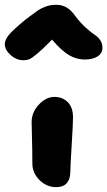

<svg xmlns="http://www.w3.org/2000/svg" viewBox="-63 -770 447 800"><path d="M34.2 -519Q5.4 -519 -18.8 -540.8Q-43 -562.5 -43 -585.9Q-43 -603 -27.3 -623Q-11.7 -643.1 44.9 -689.9Q80.6 -716.8 94.5 -726.3Q108.4 -735.8 127.9 -742.9Q147.5 -750 170.9 -750Q196.3 -750 215.6 -738.3Q234.9 -726.6 252.9 -700.2Q272.5 -674.3 295.2 -654.1Q317.9 -633.8 331.5 -625Q345.2 -616.2 354.5 -602.8Q363.8 -589.4 363.8 -570.8Q363.8 -548.3 344 -535.2Q324.2 -522 289.1 -522Q256.3 -522 225.1 -540Q193.8 -558.1 153.8 -605Q114.7 -564.9 92 -546.1Q69.3 -527.3 58.8 -523.2Q48.3 -519 34.2 -519ZM171.9 9.8Q130.9 9.8 101.3 -20Q71.8 -49.8 71.8 -88.9Q71.8 -142.6 70.3 -192.9Q68.8 -243.2 68.8 -261.2Q68.8 -302.2 98.9 -334.2Q128.9 -366.2 164.1 -366.2Q197.3 -366.2 219 -344.7Q240.7 -323.2 241.2 -283.2Q241.7 -261.7 235.8 -168Q230 -74.2 230 -53.2Q230 -23.4 215.1 -6.8Q200.2 9.8 171.9 9.8Z"/></svg>

Font: Shantell Sans Irregular
Style: Bold
Weight: 700
Designer: Stephen Nixon, Anya Danilova, Shantell Martin
Foundry: Arrow Type
Version: Version 1.006;[9816181b4]